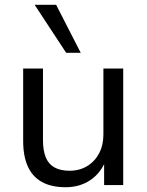

<svg xmlns="http://www.w3.org/2000/svg" viewBox="-20 -775 615 804"><path d="M255 9Q195 9 155.5 -13Q116 -35 96.5 -78Q77 -121 77 -185V-488H160V-187Q160 -145 171.5 -116.5Q183 -88 208 -74Q233 -60 271 -60Q313 -60 345 -79.5Q377 -99 395 -133Q413 -167 413 -212V-488H496V0H416V-111H426Q405 -53 360 -22Q315 9 255 9ZM257 -554 125 -755H215L318 -554Z"/></svg>

Font: Nunito Sans 11pt
Style: Regular
Weight: 400
Version: Version 3.101;gftools[0.9.27]